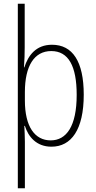

<svg xmlns="http://www.w3.org/2000/svg" viewBox="-20 -780 518 1034"><path d="M431 -270C431 -449 371 -539 260 -539C174 -539 132 -482 111 -417H109C112 -452 113 -495 113 -526V-760H76V234H114V-16C114 -48 112 -79 111 -102H114C132 -45 175 10 257 10C364 10 431 -82 431 -270ZM393 -269C393 -99 337 -24 253 -24C168 -24 114 -97 114 -239V-284C114 -424 164 -505 256 -505C349 -505 393 -424 393 -269Z"/></svg>

Font: Noto Sans Devanagari UI Condensed ExtraLight
Style: Regular
Weight: 200
Width: 3
Designer: Jelle Bosma - Monotype Design Team
Foundry: Monotype Imaging Inc.
Version: Version 2.004